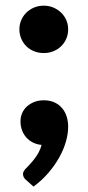

<svg xmlns="http://www.w3.org/2000/svg" viewBox="-20 -526 319 693"><path d="M74 123.5Q63 114.5 63 101.5Q63 96.5 66.5 90.8Q70 85 75 80.5Q81 74.5 89 65.8Q97 57 105 46.5Q113 36 119.8 23.5Q126.5 11 130 -3Q113 -4.5 99 -11.5Q85 -18.5 75 -29.8Q65 -41 59.5 -55.8Q54 -70.5 54 -88Q54 -104 60 -117.8Q66 -131.5 77.2 -141.8Q88.5 -152 103.8 -158Q119 -164 138 -164Q160.5 -164 177 -156.2Q193.5 -148.5 204.5 -135.2Q215.5 -122 220.8 -104.8Q226 -87.5 226 -68.5Q226 -43.5 218 -15.2Q210 13 194.2 41.5Q178.5 70 155 97.5Q131.5 125 101 147.5ZM50 -420Q50 -438 56.8 -453.5Q63.5 -469 75.2 -480.5Q87 -492 103 -498.8Q119 -505.5 138 -505.5Q156.5 -505.5 172.5 -498.8Q188.5 -492 200.5 -480.5Q212.5 -469 219.2 -453.5Q226 -438 226 -420Q226 -402 219.2 -386.2Q212.5 -370.5 200.5 -359Q188.5 -347.5 172.5 -341Q156.5 -334.5 138 -334.5Q119 -334.5 103 -341Q87 -347.5 75.2 -359Q63.5 -370.5 56.8 -386.2Q50 -402 50 -420Z"/></svg>

Font: Lato 2
Style: Regular
Weight: 900
Designer: Lukasz Dziedzic with Adam Twardoch and Botio Nikoltchev
Foundry: tyPoland Lukasz Dziedzic
Version: Version 2.015; 2015-08-06; http://www.latofonts.com/